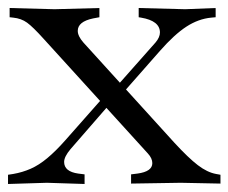

<svg xmlns="http://www.w3.org/2000/svg" viewBox="-20 -456 570 479"><path d="M307 2V-21L323 -23Q360 -28 360 -49Q360 -61 349 -73L89 -359Q62 -389 47.5 -399.5Q33 -410 13 -412L4 -413V-436L116 -433L228 -436V-413L212 -410Q174 -402 174 -379Q174 -366 188 -350L415 -100Q450 -62 473.5 -44Q497 -26 519 -22L530 -20V2L431 0ZM0 3V-20L13 -22Q36 -26 56.5 -35Q77 -44 98 -61.5Q119 -79 142 -105L233 -208L249 -191L156 -84Q140 -65 140 -52Q140 -28 175 -23L191 -21V3L97 0ZM291 -229 275 -245 368 -350Q379 -363 379 -375Q379 -404 332 -412L326 -413V-436L442 -433L518 -436V-413L507 -412Q475 -409 445 -389.5Q415 -370 379 -329Z"/></svg>

Font: Baskervville
Style: Regular
Weight: 400
Designer: Alexis Faudot, Rémi Forte, Morgane Pierson, Rafael Ribas, Tanguy Vanlaeys, Rosalie Wagner, Thomas Huot-Marchand
Foundry: ANRT
Version: Version 1.100